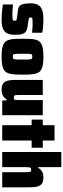

<svg xmlns="http://www.w3.org/2000/svg" viewBox="792 -1575 791 2415"><g transform="rotate(90 1187.5 -367.5)"><path d="M228 8Q198 8 162.5 5.5Q127 3 94 -0.5Q61 -4 36 -8V-135Q54 -134 71 -132.5Q88 -131 103.5 -130Q119 -129 132.5 -128.5Q146 -128 157 -128Q195 -128 212.5 -129.5Q230 -131 235.5 -137Q241 -143 241 -157Q241 -166 239.5 -171.5Q238 -177 229 -180Q220 -183 199 -186L98 -200Q68 -204 51 -223.5Q34 -243 28 -277.5Q22 -312 22 -361Q22 -410 36.5 -440.5Q51 -471 77 -488Q103 -505 140 -511.5Q177 -518 222 -518Q252 -518 284 -516Q316 -514 345 -511Q374 -508 392 -503V-375Q367 -378 344.5 -379.5Q322 -381 304.5 -381.5Q287 -382 276 -382Q243 -382 226.5 -381Q210 -380 205 -375Q200 -370 200 -359Q200 -348 201.5 -343Q203 -338 211 -335.5Q219 -333 236 -330L320 -318Q351 -313 373 -300Q395 -287 406.5 -256Q418 -225 418 -164Q418 -108 404.5 -74Q391 -40 365.5 -22.5Q340 -5 305.5 1.5Q271 8 228 8Z M693 8Q629 8 587.5 0.5Q546 -7 521.5 -25Q497 -43 485 -73.5Q473 -104 470 -148.5Q467 -193 467 -255Q467 -318 470 -363Q473 -408 485 -438Q497 -468 521.5 -485.5Q546 -503 587.5 -510.5Q629 -518 693 -518Q756 -518 797.5 -510.5Q839 -503 864 -485.5Q889 -468 900.5 -438Q912 -408 915.5 -363Q919 -318 919 -255Q919 -193 915.5 -148.5Q912 -104 900.5 -73.5Q889 -43 864 -25Q839 -7 797.5 0.5Q756 8 693 8ZM693 -133Q706 -133 713.5 -135.5Q721 -138 724.5 -150Q728 -162 728.5 -187Q729 -212 729 -255Q729 -299 728.5 -324Q728 -349 724.5 -360.5Q721 -372 713.5 -375Q706 -378 692 -378Q679 -378 671.5 -375Q664 -372 660.5 -360.5Q657 -349 656.5 -324Q656 -299 656 -255Q656 -212 657 -187Q658 -162 661 -150Q664 -138 671.5 -135.5Q679 -133 693 -133Z M1112 8Q1070 8 1044.5 -4Q1019 -16 1006 -39.5Q993 -63 989 -98.5Q985 -134 985 -182V-510H1175V-240Q1175 -207 1175.5 -188Q1176 -169 1179 -160Q1182 -151 1188.5 -148.5Q1195 -146 1207 -146Q1219 -146 1225.5 -148Q1232 -150 1234.5 -159Q1237 -168 1238 -189Q1239 -210 1239 -247V-510H1429V0H1245L1241 -57H1232Q1219 -33 1200 -19Q1181 -5 1158.5 1.5Q1136 8 1112 8Z M1555 0V-370H1484V-510H1555V-658H1748V-510H1838V-370H1748V0Z M1892 0V-743H2082V-453H2092Q2105 -478 2123.5 -492Q2142 -506 2164.5 -512Q2187 -518 2210 -518Q2251 -518 2276 -506.5Q2301 -495 2314 -472Q2327 -449 2331.5 -413Q2336 -377 2336 -329V0H2146V-271Q2146 -304 2145 -322.5Q2144 -341 2141.5 -350Q2139 -359 2132.5 -361.5Q2126 -364 2115 -364Q2103 -364 2096 -361.5Q2089 -359 2086.5 -349.5Q2084 -340 2083 -320Q2082 -300 2082 -264V0Z"/></g></svg>

Font: Saira SemiCondensed Black
Style: Regular
Weight: 900
Width: 4
Designer: Hector Gatti with collaboration of the Omnibus-Type team
Foundry: Omnibus-Type
Version: Version 1.101